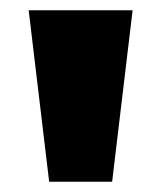

<svg xmlns="http://www.w3.org/2000/svg" viewBox="-20 -770 315 375"><path d="M76 -415H199L239 -750H36Z"/></svg>

Font: Bounded
Style: Bold
Weight: 700
Designer: Vlad Churkin
Version: Version 3.0